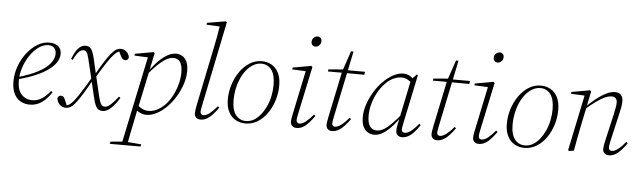

<svg xmlns="http://www.w3.org/2000/svg" viewBox="-56 -972 4856 1454"><g transform="rotate(5 2371.5 -245.5)"><path d="M183 12Q145 12 113.5 -5Q82 -22 63.5 -59Q45 -96 45 -152Q45 -210 65 -266.5Q85 -323 120 -368.5Q155 -414 199 -441.5Q243 -469 291 -469Q332 -469 357.5 -449.5Q383 -430 383 -391Q383 -360 364.5 -329.5Q346 -299 308 -270.5Q270 -242 211 -216.5Q152 -191 71 -170L68 -186Q162 -212 223 -244Q284 -276 314.5 -313Q345 -350 345 -389Q345 -417 329 -433Q313 -449 286 -449Q249 -449 213.5 -424.5Q178 -400 149 -358Q120 -316 102.5 -265Q85 -214 85 -161Q85 -92 117 -57.5Q149 -23 198 -23Q226 -23 250.5 -33.5Q275 -44 296.5 -63Q318 -82 336 -105L347 -96Q332 -72 314 -52Q296 -32 275.5 -17.5Q255 -3 232 4.5Q209 12 183 12Z M738 12Q719 12 705.5 4Q692 -4 682.5 -24.5Q673 -45 664 -83L634 -210L633 -214L595 -373Q587 -407 578 -420.5Q569 -434 553 -434Q536 -434 518 -417Q500 -400 478 -354L465 -360Q480 -398 495.5 -422Q511 -446 529 -457.5Q547 -469 566 -469Q594 -469 608 -450.5Q622 -432 634 -384L663 -259L664 -256L701 -98Q711 -58 720.5 -40Q730 -22 751 -22Q772 -22 798.5 -47Q825 -72 851 -107L863 -99Q835 -51 802 -19.5Q769 12 738 12ZM388 -52Q389 -64 396.5 -70Q404 -76 413 -76Q422 -76 429.5 -71.5Q437 -67 444 -51L466 1H454V-6Q471 -8 483.5 -16.5Q496 -25 511 -42Q529 -64 550 -95.5Q571 -127 594.5 -165Q618 -203 641 -244L651 -228Q615 -163 583.5 -111Q552 -59 527 -29Q509 -7 492.5 2.5Q476 12 456 12Q433 12 413.5 -4Q394 -20 388 -52ZM657 -229 648 -245Q683 -309 712 -354.5Q741 -400 763 -426Q782 -449 799 -459Q816 -469 835 -469Q857 -469 875 -454.5Q893 -440 900 -411Q899 -400 892 -393Q885 -386 875 -386Q865 -386 857 -391.5Q849 -397 842 -410L818 -458H833V-449Q819 -448 806.5 -439.5Q794 -431 779 -413Q761 -393 742 -365Q723 -337 702 -303Q681 -269 657 -229Z M813 255 816 238 917 229H940L1050 238L1047 255ZM901 255 1045 -430 1054 -422 941 -427 943 -441 1083 -466 1092 -458 1063 -321 1062 -315 1002 -32 999 -22Q988 34 978 82Q968 130 959.5 172.5Q951 215 944 255ZM1069 12Q1044 12 1019 0Q994 -12 978 -34L993 -62Q1010 -43 1033 -31Q1056 -19 1084 -19Q1107 -19 1129.5 -27Q1152 -35 1172 -49.5Q1192 -64 1210 -82Q1240 -114 1261.5 -156.5Q1283 -199 1294.5 -244Q1306 -289 1306 -329Q1306 -383 1289 -409Q1272 -435 1238 -435Q1210 -435 1179.5 -417Q1149 -399 1115.5 -366Q1082 -333 1044 -288L1033 -292H1038Q1070 -341 1106 -381Q1142 -421 1180 -445Q1218 -469 1255 -469Q1279 -469 1300.5 -457Q1322 -445 1335.5 -418Q1349 -391 1349 -344Q1349 -296 1332.5 -246Q1316 -196 1288.5 -150Q1261 -104 1225 -67.5Q1189 -31 1149 -9.5Q1109 12 1069 12Z M1481 12Q1461 12 1448 0.5Q1435 -11 1435 -33Q1435 -45 1437.5 -61Q1440 -77 1444 -98L1533 -531Q1543 -578 1551.5 -624Q1560 -670 1567 -717L1579 -702L1464 -708L1466 -722L1608 -746L1616 -739L1486 -104Q1483 -90 1480 -74.5Q1477 -59 1477 -47Q1477 -35 1483.5 -29Q1490 -23 1501 -23Q1522 -23 1549 -44.5Q1576 -66 1604 -100L1616 -91Q1597 -64 1576 -40Q1555 -16 1531.5 -2Q1508 12 1481 12Z M1822 12Q1783 12 1749 -6Q1715 -24 1694.5 -62.5Q1674 -101 1674 -159Q1674 -216 1691.5 -271Q1709 -326 1740 -370.5Q1771 -415 1813.5 -442Q1856 -469 1906 -469Q1947 -469 1980 -450.5Q2013 -432 2033 -394Q2053 -356 2053 -297Q2053 -239 2036 -184Q2019 -129 1988 -84.5Q1957 -40 1914.5 -14Q1872 12 1822 12ZM1824 -7Q1857 -7 1885 -23.5Q1913 -40 1936 -69Q1959 -98 1976 -135Q1993 -172 2001.5 -214Q2010 -256 2010 -297Q2010 -375 1981 -412.5Q1952 -450 1904 -450Q1872 -450 1843 -433Q1814 -416 1791 -387.5Q1768 -359 1751.5 -321.5Q1735 -284 1726.5 -242Q1718 -200 1718 -158Q1718 -81 1747.5 -44Q1777 -7 1824 -7Z M2165 -31Q2165 -44 2167.5 -60.5Q2170 -77 2175 -97L2245 -431L2253 -422L2140 -427L2142 -441L2282 -466L2291 -458L2216 -104Q2213 -89 2210 -74Q2207 -59 2207 -47Q2207 -35 2213.5 -29Q2220 -23 2231 -23Q2252 -23 2279 -44.5Q2306 -66 2334 -100L2346 -91Q2327 -64 2306 -40Q2285 -16 2261.5 -2Q2238 12 2210 12Q2192 12 2178.5 0.5Q2165 -11 2165 -31ZM2300 -614Q2287 -614 2277.5 -623Q2268 -632 2268 -647Q2268 -667 2281 -679.5Q2294 -692 2310 -692Q2324 -692 2333 -683.5Q2342 -675 2342 -660Q2342 -639 2328.5 -626.5Q2315 -614 2300 -614Z M2411 -435 2413 -451 2535 -461V-457H2691L2688 -434L2535 -435H2533ZM2480 12Q2460 12 2448 0Q2436 -12 2436 -32Q2436 -44 2439 -60.5Q2442 -77 2446 -98L2518 -443L2572 -602H2591L2487 -103Q2484 -88 2481 -73Q2478 -58 2478 -45Q2478 -35 2484 -29Q2490 -23 2499 -23Q2515 -23 2532 -32.5Q2549 -42 2568 -60Q2587 -78 2605 -100L2617 -91Q2598 -64 2576.5 -40Q2555 -16 2531 -2Q2507 12 2480 12Z M2801 12Q2777 12 2754.5 0Q2732 -12 2718 -39.5Q2704 -67 2704 -113Q2704 -161 2720.5 -210.5Q2737 -260 2765 -306.5Q2793 -353 2828.5 -389Q2864 -425 2904 -447Q2944 -469 2983 -469Q3000 -469 3016.5 -463Q3033 -457 3047 -445.5Q3061 -434 3070 -418L3055 -395Q3041 -413 3019 -425.5Q2997 -438 2970 -438Q2948 -438 2926.5 -430.5Q2905 -423 2885.5 -410.5Q2866 -398 2849 -379Q2818 -348 2794.5 -305Q2771 -262 2759 -216Q2747 -170 2747 -129Q2747 -74 2765.5 -48Q2784 -22 2817 -22Q2846 -22 2874 -39.5Q2902 -57 2934.5 -90.5Q2967 -124 3005 -170L3012 -163H3010Q2978 -116 2943.5 -76Q2909 -36 2873.5 -12Q2838 12 2801 12ZM3012 12Q2992 12 2979 0Q2966 -12 2966 -33Q2966 -43 2967 -53.5Q2968 -64 2971.5 -80.5Q2975 -97 2981 -126L2982 -131L3044 -429L3047 -432L3084 -471L3092 -465L3016 -103Q3013 -88 3010 -72.5Q3007 -57 3007 -43Q3007 -34 3014 -28.5Q3021 -23 3031 -23Q3054 -23 3081 -45Q3108 -67 3135 -101L3146 -91Q3128 -64 3107.5 -40Q3087 -16 3063 -2Q3039 12 3012 12Z M3209 -435 3211 -451 3333 -461V-457H3489L3486 -434L3333 -435H3331ZM3278 12Q3258 12 3246 0Q3234 -12 3234 -32Q3234 -44 3237 -60.5Q3240 -77 3244 -98L3316 -443L3370 -602H3389L3285 -103Q3282 -88 3279 -73Q3276 -58 3276 -45Q3276 -35 3282 -29Q3288 -23 3297 -23Q3313 -23 3330 -32.5Q3347 -42 3366 -60Q3385 -78 3403 -100L3415 -91Q3396 -64 3374.5 -40Q3353 -16 3329 -2Q3305 12 3278 12Z M3550 -31Q3550 -44 3552.5 -60.5Q3555 -77 3560 -97L3630 -431L3638 -422L3525 -427L3527 -441L3667 -466L3676 -458L3601 -104Q3598 -89 3595 -74Q3592 -59 3592 -47Q3592 -35 3598.5 -29Q3605 -23 3616 -23Q3637 -23 3664 -44.5Q3691 -66 3719 -100L3731 -91Q3712 -64 3691 -40Q3670 -16 3646.5 -2Q3623 12 3595 12Q3577 12 3563.5 0.5Q3550 -11 3550 -31ZM3685 -614Q3672 -614 3662.5 -623Q3653 -632 3653 -647Q3653 -667 3666 -679.5Q3679 -692 3695 -692Q3709 -692 3718 -683.5Q3727 -675 3727 -660Q3727 -639 3713.5 -626.5Q3700 -614 3685 -614Z M3943 12Q3904 12 3870 -6Q3836 -24 3815.5 -62.5Q3795 -101 3795 -159Q3795 -216 3812.5 -271Q3830 -326 3861 -370.5Q3892 -415 3934.5 -442Q3977 -469 4027 -469Q4068 -469 4101 -450.5Q4134 -432 4154 -394Q4174 -356 4174 -297Q4174 -239 4157 -184Q4140 -129 4109 -84.5Q4078 -40 4035.5 -14Q3993 12 3943 12ZM3945 -7Q3978 -7 4006 -23.5Q4034 -40 4057 -69Q4080 -98 4097 -135Q4114 -172 4122.5 -214Q4131 -256 4131 -297Q4131 -375 4102 -412.5Q4073 -450 4025 -450Q3993 -450 3964 -433Q3935 -416 3912 -387.5Q3889 -359 3872.5 -321.5Q3856 -284 3847.5 -242Q3839 -200 3839 -158Q3839 -81 3868.5 -44Q3898 -7 3945 -7Z M4281 6 4275 0 4365 -431 4373 -422 4260 -427 4261 -441 4401 -466 4410 -458 4386 -341 4385 -335 4357 -201Q4346 -151 4337.5 -102.5Q4329 -54 4319 0ZM4585 12Q4565 12 4552 0.5Q4539 -11 4539 -30Q4539 -44 4541.5 -60.5Q4544 -77 4549 -97L4596 -302Q4601 -326 4605.5 -349.5Q4610 -373 4610 -390Q4610 -412 4599 -423Q4588 -434 4570 -434Q4546 -434 4517.5 -421.5Q4489 -409 4453 -383Q4417 -357 4369 -316L4367 -332H4371Q4408 -370 4447 -401Q4486 -432 4523 -450.5Q4560 -469 4590 -469Q4622 -469 4637 -451.5Q4652 -434 4652 -405Q4652 -382 4648 -360.5Q4644 -339 4638 -313L4590 -104Q4587 -89 4584 -73.5Q4581 -58 4581 -46Q4581 -35 4587.5 -29Q4594 -23 4605 -23Q4626 -23 4653.5 -44.5Q4681 -66 4708 -100L4720 -91Q4701 -64 4680 -40Q4659 -16 4635.5 -2Q4612 12 4585 12Z"/></g></svg>

Font: Source Serif 4 48pt Light
Style: Italic
Weight: 300
Italic angle: -12°
Designer: Frank Grießhammer
Foundry: Adobe Systems Incorporated
Version: Version 4.004;hotconv 1.0.116;makeotfexe 2.5.65601